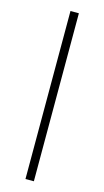

<svg xmlns="http://www.w3.org/2000/svg" viewBox="-119 -800 455 839"><g transform="rotate(15 108.5 -380.0)"><path d="M128 0H90V-760H128Z"/></g></svg>

Font: Noto Sans Lao Looped ExtraLight
Style: Regular
Weight: 200
Designer: Mark Frömberg, Ben Mitchell
Foundry: The Fontpad Ltd
Version: Version 1.002; ttfautohint (v1.8.4.7-5d5b)